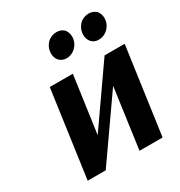

<svg xmlns="http://www.w3.org/2000/svg" viewBox="-170 -840 900 959"><g transform="rotate(-30 280.0 -360.5)"><path d="M560 -500 490 0H357L405 -347L162 0H58L128 -500H261L215 -172L444 -500ZM431 -704Q453 -721 479 -721Q504 -721 523 -704Q537 -685 537 -663Q537 -626 508 -600Q486 -582 459 -582Q432 -582 417 -600Q403 -617 403 -641Q403 -678 431 -704ZM245 -704Q267 -721 294 -721Q320 -721 337 -704Q351 -685 351 -663Q351 -626 322 -600Q300 -582 274 -582Q248 -582 231 -600Q217 -617 217 -641Q217 -678 245 -704Z"/></g></svg>

Font: Arsenal SC
Style: Bold Italic
Weight: 700
Italic angle: -9.10001°
Designer: Andrij Shevchenko
Foundry: Stairsfor
Version: Version 2.001; ttfautohint (v1.8.4.7-5d5b)